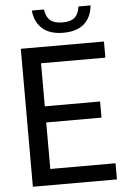

<svg xmlns="http://www.w3.org/2000/svg" viewBox="-61 -982 675 1026"><g transform="rotate(-5 276.0 -469.0)"><path d="M73 0V-740H519V-653.5H174V-422.5H470.5V-336H174V-86.5H524V0ZM307.5 -805.5Q235.5 -805.5 195.5 -840.5Q155.5 -875.5 149.5 -938.5H214.5Q220 -898.5 241.8 -879.8Q263.5 -861 307.5 -861Q352 -861 373.2 -879.8Q394.5 -898.5 399.5 -938.5H464.5Q458.5 -875 419.2 -840.2Q380 -805.5 307.5 -805.5Z"/></g></svg>

Font: Encode Sans SemiCondensed SemiCondensed Medium
Style: Regular
Weight: 500
Width: 4
Designer: Multiple Designers
Foundry: Impallari Type
Version: Version 3.000; ttfautohint (v1.8.3) -l 8 -r 50 -G 200 -x 14 